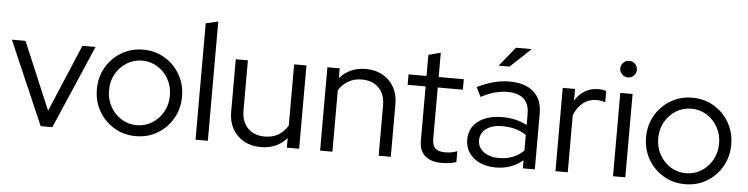

<svg xmlns="http://www.w3.org/2000/svg" viewBox="-45 -929 4482 1150"><g transform="rotate(5 2196.0 -353.5)"><path d="M222 0 5 -501H87L258 -96L429 -501H508L292 0Z M794 10Q723 10 664.5 -24.5Q606 -59 572 -118Q538 -177 538 -250Q538 -323 572 -382Q606 -441 664.5 -475.5Q723 -510 794 -510Q866 -510 924 -475.5Q982 -441 1016 -382Q1050 -323 1050 -250Q1050 -177 1016 -118Q982 -59 924 -24.5Q866 10 794 10ZM794 -56Q845 -56 886.5 -82Q928 -108 952.5 -152Q977 -196 977 -250Q977 -305 952.5 -348.5Q928 -392 886.5 -418Q845 -444 794 -444Q743 -444 701.5 -418Q660 -392 635.5 -348.5Q611 -305 611 -250Q611 -196 635.5 -152Q660 -108 701.5 -82Q743 -56 794 -56Z M1153 0V-700L1227 -717V0Z M1545 10Q1488 10 1444 -14.5Q1400 -39 1375.5 -82.5Q1351 -126 1351 -184V-501H1424V-199Q1424 -132 1462 -93.5Q1500 -55 1564 -55Q1655 -55 1702 -133V-501H1776V0H1702V-58Q1643 10 1545 10Z M1902 0V-501H1976V-442Q2035 -511 2134 -511Q2191 -511 2234.5 -486.5Q2278 -462 2302.5 -418.5Q2327 -375 2327 -317V0H2254V-302Q2254 -369 2216.5 -407.5Q2179 -446 2114 -446Q2069 -446 2034 -426Q1999 -406 1976 -369V0Z M2633 10Q2568 10 2533 -21Q2498 -52 2498 -111V-438H2390V-501H2498V-628L2571 -647V-501H2722V-438H2571V-130Q2571 -90 2589 -72.5Q2607 -55 2648 -55Q2669 -55 2685.5 -58Q2702 -61 2721 -68V-3Q2702 4 2678.5 7Q2655 10 2633 10Z M2959 9Q2904 9 2862.5 -10Q2821 -29 2797.5 -63Q2774 -97 2774 -142Q2774 -213 2828 -254Q2882 -295 2974 -295Q3055 -295 3121 -261V-327Q3121 -448 2988 -448Q2951 -448 2913.5 -437.5Q2876 -427 2831 -404L2803 -461Q2857 -487 2903 -499Q2949 -511 2995 -511Q3090 -511 3141.5 -466Q3193 -421 3193 -337V0H3121V-49Q3087 -20 3046.5 -5.5Q3006 9 2959 9ZM2845 -144Q2845 -102 2880.5 -75.5Q2916 -49 2972 -49Q3063 -49 3121 -107V-201Q3062 -241 2976 -241Q2916 -241 2880.5 -214.5Q2845 -188 2845 -144ZM2923 -600 3017 -716H3112L2988 -600Z M3317 0V-501H3391V-430Q3414 -469 3449.5 -490.5Q3485 -512 3531 -512Q3557 -512 3578 -505V-437Q3551 -446 3526 -446Q3480 -446 3445.5 -419.5Q3411 -393 3391 -343V0Z M3663 0V-501H3737V0ZM3700 -597Q3680 -597 3665 -612Q3650 -627 3650 -647Q3650 -668 3665 -682.5Q3680 -697 3700 -697Q3721 -697 3735.5 -682.5Q3750 -668 3750 -647Q3750 -627 3735.5 -612Q3721 -597 3700 -597Z M4096 10Q4025 10 3966.5 -24.5Q3908 -59 3874 -118Q3840 -177 3840 -250Q3840 -323 3874 -382Q3908 -441 3966.5 -475.5Q4025 -510 4096 -510Q4168 -510 4226 -475.5Q4284 -441 4318 -382Q4352 -323 4352 -250Q4352 -177 4318 -118Q4284 -59 4226 -24.5Q4168 10 4096 10ZM4096 -56Q4147 -56 4188.5 -82Q4230 -108 4254.5 -152Q4279 -196 4279 -250Q4279 -305 4254.5 -348.5Q4230 -392 4188.5 -418Q4147 -444 4096 -444Q4045 -444 4003.5 -418Q3962 -392 3937.5 -348.5Q3913 -305 3913 -250Q3913 -196 3937.5 -152Q3962 -108 4003.5 -82Q4045 -56 4096 -56Z"/></g></svg>

Font: Red Hat Display VF
Style: Regular
Weight: 300
Designer: Pentagram, MCKL
Foundry: Pentagram, MCKL
Version: Version 1.023